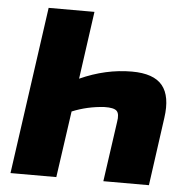

<svg xmlns="http://www.w3.org/2000/svg" viewBox="-50 -740 775 789"><g transform="rotate(5 337.0 -345.0)"><path d="M308 -690 269 -411Q375 -459 483 -459Q573 -459 609 -415Q645 -371 632 -281L593 0H405L440 -247Q446 -281 434 -293Q422 -305 383 -304Q313 -300 250 -274L211 0H22L119 -690Z"/></g></svg>

Font: Exo 2.0 Extra Bold
Style: Italic
Weight: 800
Italic angle: -8°
Designer: Natanael Gama
Version: Version 1.001;PS 001.001;hotconv 1.0.70;makeotf.lib2.5.58329